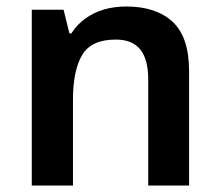

<svg xmlns="http://www.w3.org/2000/svg" viewBox="-20 -572 678 592"><path d="M78 0V-542H176L194 -469H200Q218 -497 244 -515.5Q270 -534 301.5 -543Q333 -552 369 -552Q461 -552 512 -505Q563 -458 563 -353V0H437V-327Q437 -389 412.5 -419.5Q388 -450 337 -450Q261 -450 233 -402Q205 -354 205 -264V0Z"/></svg>

Font: Noto Sans Symbols SemiBold
Style: Regular
Weight: 600
Version: Version 2.002